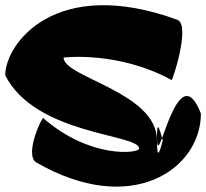

<svg xmlns="http://www.w3.org/2000/svg" viewBox="-146 -636 788 734"><path d="M-126 -348C-9 -118 386 -125 386 -68C386 -50 200 -27 20 -184C20 -200 -54 -50 -9 -16C357 196 622 10 622 -202C530 -440 454 46 454 -112C454 -250 495 46 495 -112V-100C495 -238 454 58 454 -100C454 -284 97 -340 97 -416C97 -416 306 -442 510 -330C510 -318 584 -537 533 -560C65 -731 -126 -468 -126 -348Z"/></svg>

Font: Chaingun
Style: Regular
Weight: 400
Version: Version 0.91